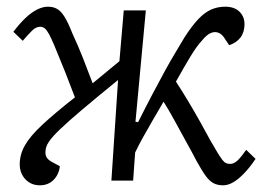

<svg xmlns="http://www.w3.org/2000/svg" viewBox="-20 -540 794 574"><path d="M385 -176 393 -175Q415 -219 435 -257Q455 -295 472.5 -327Q490 -359 505.5 -384.5Q521 -410 532 -429Q554 -463 573 -483Q592 -503 611.5 -511.5Q631 -520 653 -520Q681 -520 696 -505Q711 -490 711 -468Q711 -444 699 -428Q687 -412 665 -405L649 -429Q641 -440 630.5 -443Q620 -446 608.5 -440.5Q597 -435 584 -419Q568 -402 549 -370.5Q530 -339 506 -296Q525 -267 543.5 -236Q562 -205 578.5 -175.5Q595 -146 609 -120Q621 -99 629.5 -85Q638 -71 644 -63Q650 -55 655.5 -52.5Q661 -50 668 -50Q680 -50 691.5 -61.5Q703 -73 716 -92L744 -65Q728 -41 711 -23Q694 -5 678 4.5Q662 14 647 14Q631 14 619 8Q607 2 595.5 -13.5Q584 -29 568 -58Q554 -85 537 -115.5Q520 -146 503 -177.5Q486 -209 469 -236Q452 -207 436 -179.5Q420 -152 407 -128.5Q394 -105 384 -84L378 0H313L333 -301Q268 -248 226 -212.5Q184 -177 160 -154Q136 -131 126 -116Q116 -101 116 -87Q115 -77 119.5 -69.5Q124 -62 135 -56L159 -43Q156 -18 140 -2Q124 14 99 14Q73 14 56 -4Q39 -22 39 -49Q39 -78 54.5 -105.5Q70 -133 106.5 -167Q143 -201 204 -249Q189 -289 174.5 -325.5Q160 -362 142 -405Q133 -426 126.5 -438Q120 -450 114 -455Q108 -460 100 -460Q88 -460 76.5 -449Q65 -438 48 -418L20 -445Q39 -470 56.5 -486.5Q74 -503 91 -511.5Q108 -520 123 -520Q139 -520 150.5 -513.5Q162 -507 172.5 -490.5Q183 -474 196 -441Q214 -402 228 -366.5Q242 -331 257 -291L337 -357L350 -509H416Z"/></svg>

Font: Literata Light
Style: Italic
Weight: 300
Italic angle: -2°
Designer: Latin by Veronika Burian and Jose Scaglione. Greek by Irene Vlachou. Cyrillic by Vera Evstafieva
Foundry: TypeTogether
Version: Version 3.103;gftools[0.9.29]